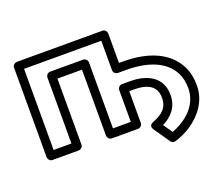

<svg xmlns="http://www.w3.org/2000/svg" viewBox="-118 -728 1232 1063"><g transform="rotate(-20 498.5 -196.0)"><path d="M749.7 106.3 712.6 52.6C765.4 26.1 808.8 -17 808.8 -91C808.8 -195 725.4 -238 625.4 -238H575.9C560.8 -238 550.9 -223.7 550.9 -213V-25H445.8V-414C445.8 -429.1 431.5 -439 420.8 -439H226.1C211 -439 201.1 -424.7 201.1 -414V-25H96V-503H550.9V-329C550.9 -313.9 565.2 -304 575.9 -304H625.4C763 -304 854 -260.3 893.6 -184C906.9 -158.5 913.9 -127.8 913.9 -91C913.9 9.3 832.2 76.1 749.7 106.3ZM758.8 -91C758.8 -31.6 724 -4.4 665.7 18.8C638.4 29.6 650.8 51.1 654.3 56.2L719.2 150.2C724.9 158.5 736.6 163.2 747.2 159.9C783.7 148.6 816.1 133.4 844.2 114.1C904.8 72.4 963.9 5.2 963.9 -91C963.9 -134.2 955.5 -173.2 938 -207C886.2 -306.8 771.9 -354 625.4 -354H600.9V-528C600.9 -538.7 591 -553 575.9 -553H71C60.3 -553 46 -543.1 46 -528V0C46 10.7 55.9 25 71 25H226.1C236.8 25 251.1 15.1 251.1 0V-389H395.8V0C395.8 10.7 405.7 25 420.8 25H575.9C586.6 25 600.9 15.1 600.9 0V-188H625.4C714.4 -188 758.8 -157.8 758.8 -91Z"/></g></svg>

Font: Asimov
Style: WidOu
Weight: 500
Designer: Google
Version: Version 2.000980; 2014